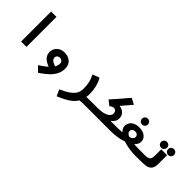

<svg xmlns="http://www.w3.org/2000/svg" viewBox="161 -1886 3278 3278"><g transform="rotate(45 1800.0 -247.0)"><path d="M368 -725V0H238.5V-725Z M895 -394Q949.5 -394 995.8 -374Q1042 -354 1070.2 -311.5Q1098.5 -269 1098.5 -204Q1098.5 -122 1059.8 -55Q1021 12 968.5 58.8Q916 105.5 837 162L821.5 173L726.5 81Q822.5 19.5 875 -27.5Q824 -48.5 788.2 -72Q752.5 -95.5 730 -132Q707.5 -168.5 707.5 -220.5Q707.5 -271 733.2 -310.8Q759 -350.5 802.2 -372.2Q845.5 -394 895 -394ZM947.5 -111Q975.5 -156 975.5 -204Q975.5 -238.5 954.2 -256.2Q933 -274 902.5 -274Q882.5 -274 866.8 -265.5Q851 -257 842.5 -242.8Q834 -228.5 834 -213Q834 -177 863 -152.8Q892 -128.5 947.5 -111Z M1562.5 -180.5Q1562.5 -265 1548 -329.8Q1533.5 -394.5 1497.5 -464.5L1621 -511Q1662 -441.5 1681.2 -360.8Q1700.5 -280 1700.5 -196Q1700.5 -154.5 1694.5 -119Q1748.5 -121.5 1801.5 -121.5V0Q1740 0 1707.2 1.2Q1674.5 2.5 1652 7Q1623.5 55.5 1577.8 94Q1532 132.5 1472.2 164.2Q1412.5 196 1328.5 231L1275.5 116Q1386 67.5 1448.5 21.2Q1511 -25 1536.8 -73Q1562.5 -121 1562.5 -180.5Z M1798.5 -121.5H1960.5Q2047 -121.5 2106.5 -138Q2166 -154.5 2195.5 -183.5Q2225 -212.5 2225 -250.5Q2225 -279.5 2208 -299.8Q2191 -320 2159.5 -320Q2121 -320 2085 -285L1993 -357Q2106 -482 2253 -656.5L2364 -598.5L2205 -413.5Q2244 -408 2277.8 -389.5Q2311.5 -371 2332.5 -338.5Q2353.5 -306 2353.5 -260.5Q2353.5 -216 2335.5 -185.5Q2317.5 -155 2274.5 -121.5H2401.5V0H1798.5Z M2558 -127.5Q2532.5 -151.5 2519.2 -177.8Q2506 -204 2506 -231Q2506 -273.5 2527 -309.8Q2548 -346 2592.5 -368.5Q2637 -391 2703 -391Q2767.5 -391 2811.5 -370Q2855.5 -349 2877.2 -314.8Q2899 -280.5 2899 -240.5Q2899 -180 2842 -127.5Q2909.5 -121.5 3001.5 -121.5V0Q2916.5 0 2839.8 -12.5Q2763 -25 2700 -47.5Q2636.5 -24.5 2559.8 -12.2Q2483 0 2398.5 0V-121.5Q2490.5 -121.5 2558 -127.5ZM2700 -154.5Q2775 -181 2775 -228.5Q2775 -257 2755.2 -275Q2735.5 -293 2701.5 -293Q2667.5 -293 2647.8 -275Q2628 -257 2628 -228.5Q2628 -180 2700 -154.5ZM2629.5 -529.5Q2629.5 -560 2649.5 -580Q2669.5 -600 2700.5 -600Q2731 -600 2751.2 -580Q2771.5 -560 2771.5 -529.5Q2771.5 -499 2751.2 -478.8Q2731 -458.5 2700.5 -458.5Q2669.5 -458.5 2649.5 -478.8Q2629.5 -499 2629.5 -529.5Z M3001 -122H3112Q3161 -122 3187 -135Q3213 -148 3222.2 -172Q3231.5 -196 3231.5 -234.5V-391H3373V-185Q3373 -115.5 3351.5 -75.8Q3330 -36 3284.5 -19Q3239 -2 3162.5 -2L3093 -1L3001 0ZM3140.5 -479.5Q3140.5 -510 3160.5 -530Q3180.5 -550 3211.5 -550Q3242 -550 3262.2 -530Q3282.5 -510 3282.5 -479.5Q3282.5 -449 3262.2 -428.8Q3242 -408.5 3211.5 -408.5Q3180.5 -408.5 3160.5 -428.8Q3140.5 -449 3140.5 -479.5ZM3312 -477Q3312 -507.5 3332 -527.5Q3352 -547.5 3383 -547.5Q3413.5 -547.5 3433.8 -527.5Q3454 -507.5 3454 -477Q3454 -446.5 3433.8 -426.2Q3413.5 -406 3383 -406Q3352 -406 3332 -426.2Q3312 -446.5 3312 -477Z"/></g></svg>

Font: JuliaMono ExtraBold
Style: Italic
Weight: 800
Italic angle: -9°
Monospace: yes
Designer: cormullion
Foundry: corm
Version: Version 0.057; ttfautohint (v1.8.4)